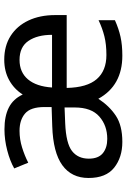

<svg xmlns="http://www.w3.org/2000/svg" viewBox="134 -720 596 904"><g transform="rotate(-90 432.0 -268.0)"><path d="M603 -546Q668 -546 715 -516Q762 -486 787.5 -432Q813 -378 813 -306V-252H470Q472 -156 511.5 -110.5Q551 -65 625 -65Q675 -65 713 -74.5Q751 -84 789 -102V-25Q749 -7 710.5 1.5Q672 10 622 10Q481 10 419 -103Q385 -51 339 -20.5Q293 10 216 10Q143 10 94.5 -28.5Q46 -67 46 -149Q46 -229 106 -272.5Q166 -316 290 -320L380 -323V-357Q380 -422 349.5 -448Q319 -474 268 -474Q228 -474 189.5 -462Q151 -450 118 -433L91 -499Q126 -519 176 -532Q226 -545 275 -545Q337 -545 377.5 -524.5Q418 -504 439 -459Q465 -500 507 -523Q549 -546 603 -546ZM602 -474Q544 -474 510.5 -434.5Q477 -395 472 -321H720Q720 -390 691.5 -432Q663 -474 602 -474ZM303 -259Q209 -255 173 -227Q137 -199 137 -148Q137 -103 162.5 -82Q188 -61 230 -61Q293 -61 335.5 -98.5Q378 -136 378 -214V-262Z"/></g></svg>

Font: Noto Sans Shavian
Style: Regular
Weight: 400
Designer: Monotype Design Team
Foundry: Monotype Imaging Inc.
Version: Version 2.001; ttfautohint (v1.8.4.7-5d5b)